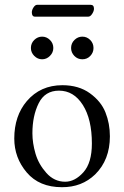

<svg xmlns="http://www.w3.org/2000/svg" viewBox="-20 -777 522 807"><path d="M351.1 -707H127Q113.8 -707 113.8 -725.1Q113.8 -734.9 120.8 -745.8Q127.9 -756.8 136.2 -756.8H360.8Q375 -756.8 375 -740.2Q375 -730.5 367.4 -718.8Q359.9 -707 351.1 -707ZM109.9 -575.2Q109.9 -595.2 124 -609.1Q138.2 -623 157 -623Q175.8 -623 189.9 -609.1Q204.1 -595.2 204.1 -575.2Q204.1 -556.2 189.9 -542Q175.8 -527.8 157 -527.8Q138.2 -527.8 124 -542Q109.9 -556.2 109.9 -575.2ZM278.8 -575.2Q278.8 -595.2 293 -609.1Q307.1 -623 326.2 -623Q345.2 -623 359.1 -609.1Q373 -595.2 373 -575.2Q373 -556.2 359.6 -542Q346.2 -527.8 326.2 -527.8Q306.2 -527.8 292.5 -542Q278.8 -556.2 278.8 -575.2ZM40 -194.8Q40 -290 92.8 -352.1Q149.9 -418.9 242.2 -418.9Q311 -418.9 357.9 -385Q404.8 -351.1 423.3 -304.4Q441.9 -257.8 441.9 -204.1Q441.9 -105 379.9 -43.9Q323.7 10.3 240.2 9.8Q145 9.8 92.5 -52Q40 -113.8 40 -194.8ZM228 -396Q168.9 -396 142.6 -343Q116.2 -290 116.2 -216.8Q116.2 -175.8 129.2 -131.3Q142.1 -86.9 175 -50Q208 -13.2 253.9 -13.2Q294.9 -13.2 330.6 -53Q366.2 -92.8 366.2 -173.8Q366.2 -275.9 328.1 -335.9Q290 -396 228 -396Z"/></svg>

Font: Linux Libertine Display
Style: Regular
Weight: 400
Designer: Philipp H. Poll
Foundry: Philipp H. Poll
Version: Version 5.0.9